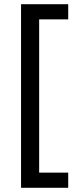

<svg xmlns="http://www.w3.org/2000/svg" viewBox="-20 -734 369 912"><path d="M304 158H80V-714H304V-642H166V86H304Z"/></svg>

Font: Noto Sans Hanunoo
Style: Regular
Weight: 400
Designer: Monotype Design Team
Foundry: Monotype Imaging Inc.
Version: Version 2.003; ttfautohint (v1.8.4.7-5d5b)